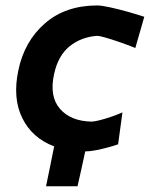

<svg xmlns="http://www.w3.org/2000/svg" viewBox="-20 -530 536 686"><path d="M144.5 135.5Q152 99.5 159.2 64Q166.5 28.5 173.5 -7Q95 -36.5 59.8 -107.8Q24.5 -179 45.5 -278.5Q67 -382.5 140.5 -446.5Q214 -510.5 327.5 -510.5Q342.5 -510.5 372.5 -504Q402.5 -497.5 436.2 -488Q470 -478.5 495.5 -470L463.5 -358.5Q434 -370.5 405.5 -380.2Q377 -390 355.8 -396Q334.5 -402 327.5 -402Q270.5 -398 229.2 -365Q188 -332 173.5 -266.5Q155.5 -186 194 -141.5Q232.5 -97 307 -95.5Q316.5 -95.5 336.2 -100.5Q356 -105.5 378.5 -113.2Q401 -121 417.5 -128.5L402 -14.5Q388.5 -9.5 366.5 -3.5Q344.5 2.5 322.2 6.8Q300 11 284.5 11Q278 42 271 73.2Q264 104.5 257 135.5Z"/></svg>

Font: Commissioner Loud SemiBold
Style: Italic
Weight: 600
Italic angle: -12°
Designer: Kostas Bartsokas
Foundry: Kostas Bartsokas
Version: Version 1.000; ttfautohint (v1.8.3)